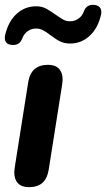

<svg xmlns="http://www.w3.org/2000/svg" viewBox="-28 -766 439 794"><path d="M31 -54Q32 -64 33 -74L89 -428Q101 -498 171 -498Q200 -498 215.5 -482Q231 -466 231 -436Q230 -426 229 -416L173 -62Q167 -27 147 -9.5Q127 8 91 8Q62 8 46.5 -8Q31 -24 31 -54ZM-8 -609Q-8 -616 -7 -620Q6 -677 40.5 -708.5Q75 -740 121 -740Q144 -740 160.5 -731.5Q177 -723 201 -706Q221 -692 233.5 -685Q246 -678 262 -678Q281 -678 296.5 -689Q312 -700 319 -719Q329 -746 356 -746Q372 -746 381.5 -738.5Q391 -731 391 -717Q391 -710 390 -706Q377 -649 342.5 -617.5Q308 -586 262 -586Q238 -586 220 -595Q202 -604 180 -621Q162 -635 149 -641.5Q136 -648 121 -648Q102 -648 86.5 -637Q71 -626 64 -607Q54 -580 27 -580Q-8 -580 -8 -609Z"/></svg>

Font: SN Pro Bold
Style: Bold Italic
Weight: 700
Italic angle: -9°
Designer: Tobias Whetton
Foundry: Supernotes
Version: Version 1.003